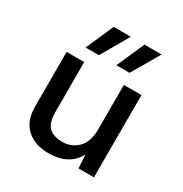

<svg xmlns="http://www.w3.org/2000/svg" viewBox="-173 -870 964 1011"><g transform="rotate(30 309.0 -364.0)"><path d="M154 -570 228 -738H332L235 -570ZM341 -570 415 -738H519L421 -570ZM261 10Q181 10 130 -34.5Q79 -79 79 -170V-500H186V-197Q186 -132 213.5 -105Q241 -78 296 -78Q351 -78 389 -116Q427 -154 427 -229V-500H534V0H440L435 -81Q386 10 261 10Z"/></g></svg>

Font: Elaine Sans Medium
Style: Regular
Weight: 500
Designer: Wei Huang
Foundry: Wei Huang
Version: Version 2.001;December 24, 2019;FontCreator 12.0.0.2547 64-b